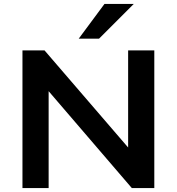

<svg xmlns="http://www.w3.org/2000/svg" viewBox="-20 -963 905 983"><path d="M95 0V-705H208L654 -187H636V-705H770V0H655L212 -516H229V0ZM383 -765 515 -943H665L487 -765Z"/></svg>

Font: Nunito Sans 10pt SemiExpanded
Style: Bold
Weight: 700
Width: 6
Designer: Vernon Adams
Foundry: Vernon Adams
Version: Version 3.101;gftools[0.9.27]